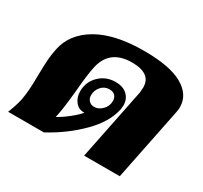

<svg xmlns="http://www.w3.org/2000/svg" viewBox="-121 -729 947 895"><g transform="rotate(30 352.5 -281.5)"><path d="M38 -81Q48 -132 48 -216Q49 -270 51 -300Q53 -330 60 -364Q79 -456 171.5 -509.5Q264 -563 420 -563Q560 -563 627.5 -524Q695 -485 695 -419Q695 -406 692 -391L613 0H421L499 -385Q501 -405 501 -413Q501 -488 398 -488Q276 -488 254 -374Q245 -331 238 -247Q228 -143 219 -103Q219 -100 217.5 -96.5Q216 -93 216 -90Q241 -103 273.5 -128.5Q306 -154 322 -174H318Q290 -174 272.5 -196.5Q255 -219 255 -251Q255 -302 290.5 -336.5Q326 -371 377 -371Q418 -371 440.5 -349.5Q463 -328 463 -294Q463 -287 461 -273Q445 -196 371.5 -123Q298 -50 204 0H12Q30 -45 38 -81ZM410 -287Q410 -305 400 -316Q390 -327 369 -327Q343 -327 325.5 -307Q308 -287 308 -261Q308 -243 319 -231.5Q330 -220 347 -220Q371 -220 390.5 -240Q410 -260 410 -287Z"/></g></svg>

Font: Taviraj Black
Style: Italic
Weight: 900
Italic angle: -12°
Designer: Katatrad Team
Foundry: CadsonDemak
Version: Version 1.001